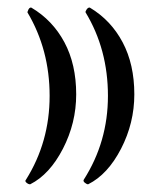

<svg xmlns="http://www.w3.org/2000/svg" viewBox="-20 -487 429 508"><path d="M335.4 -237.3Q335.4 -161.6 300.3 -93.5Q265.1 -25.4 213.4 0.5Q210 1 204.6 -3.4Q199.2 -7.8 201.7 -11.7Q265.6 -111.8 265.6 -233.4Q265.6 -356.4 206.5 -454.1Q205.6 -455.1 207 -458Q211.9 -468.3 217.8 -466.8Q273.4 -433.6 304.4 -375.2Q335.4 -316.9 335.4 -237.3ZM181.6 -237.3Q181.6 -161.6 146.5 -93.5Q111.3 -25.4 60.1 0.5Q55.7 1 50.3 -3.4Q44.9 -7.8 48.8 -11.7Q111.3 -111.3 111.3 -233.4Q111.3 -355.5 52.7 -454.1Q52.2 -454.6 53.7 -458Q57.1 -468.3 63 -466.8Q119.1 -433.6 150.4 -375.2Q181.6 -316.9 181.6 -237.3Z"/></svg>

Font: Parastoo FD
Style: FD
Weight: 400
Foundry: Saber Rastikerdar (saber.rastikerdar@gmail.com)
Version: Version 2.0.1